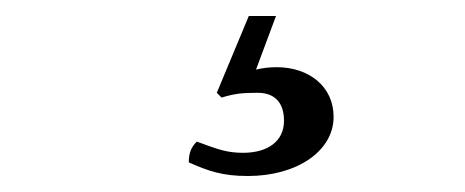

<svg xmlns="http://www.w3.org/2000/svg" viewBox="-20 -20 581 240"><path d="M302 96C325 96 335 110 335 131C335 157 314 171 284 171C264 171 253 167 226 157C219 164 216 171 216 183C241 194 258 200 290 200C351 200 397 169 397 126C397 88 366 64 326 64C317 64 308 65 300 67L325 0H291L251 96L257 102C273 97 283 96 302 96Z"/></svg>

Font: Libertinus Sans
Style: Regular
Weight: 400
Designer: Philipp H. Poll, Khaled Hosny
Foundry: Caleb Maclennan
Version: Version 7.050;RELEASE